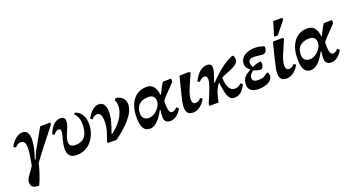

<svg xmlns="http://www.w3.org/2000/svg" viewBox="-54 -1418 4296 2336"><g transform="rotate(-20 2093.5 -250.5)"><path d="M151 203C190 120 227 4 238 -56C334 -192 431 -305 534 -439L542 -473L408 -470C356 -378 307 -290 255 -198L220 -113H209C239 -203 261 -292 261 -360C261 -429 238 -476 176 -476C104 -476 42 -399 15 -347L44 -329C71 -361 96 -370 121 -370C165 -370 179 -331 179 -276C179 -212 161 -128 149 -57C96 34 47 65 47 128C47 190 88 203 151 203Z M707 10C896 10 978 -160 978 -295C978 -430 897 -477 858 -482L847 -464C864 -448 902 -408 902 -321C902 -210 868 -110 737 -110C679 -110 659 -137 659 -177C659 -260 731 -343 731 -424C731 -461 710 -479 670 -479C587 -479 536 -392 513 -329L538 -314C557 -335 574 -358 602 -358C626 -358 633 -347 633 -328C633 -271 594 -201 594 -106C594 -42 622 10 707 10Z M1225 2C1370 -104 1507 -232 1507 -357C1507 -448 1429 -479 1385 -479L1369 -456C1377 -441 1388 -423 1388 -383C1388 -256 1284 -145 1199 -84L1193 -86C1227 -185 1256 -264 1256 -344C1256 -455 1213 -479 1167 -479C1095 -479 1038 -402 1011 -350L1035 -332C1061 -364 1086 -373 1111 -373C1153 -373 1167 -318 1167 -258C1167 -154 1129 -80 1110 -22L1112 2Z M1657 14C1731 14 1794 -64 1844 -159H1852C1849 -126 1844 -98 1844 -74C1844 -25 1863 11 1919 11C2008 11 2055 -72 2070 -98L2044 -122C2025 -101 2007 -85 1977 -85C1932 -85 1932 -170 1932 -233C1932 -237 1932 -241 1932 -244C1945 -265 1998 -322 2104 -431V-472L1998 -470C1979 -444 1947 -386 1922 -330H1916C1906 -386 1890 -479 1785 -479C1635 -479 1547 -355 1547 -171C1547 -56 1574 14 1657 14ZM1687 -114C1646 -114 1602 -136 1602 -205C1602 -301 1663 -356 1765 -356C1824 -356 1850 -324 1850 -273C1850 -203 1771 -114 1687 -114Z M2218 9C2280 9 2342 -37 2381 -110L2356 -129C2342 -115 2321 -91 2283 -91C2252 -91 2241 -118 2241 -150C2241 -218 2282 -300 2352 -460L2332 -473L2212 -470C2178 -326 2128 -159 2128 -91C2128 -19 2157 9 2218 9Z M2546 0C2575 -122 2579 -145 2631 -223H2637C2650 -148 2654 12 2748 12C2834 12 2871 -51 2903 -109L2877 -129C2856 -110 2840 -91 2796 -91C2704 -91 2698 -204 2691 -268C2734 -294 2796 -310 2852 -339C2893 -360 2924 -387 2924 -425C2924 -439 2920 -456 2909 -475L2891 -476C2815 -440 2735 -400 2585 -243H2577C2618 -357 2628 -389 2628 -422C2628 -456 2612 -478 2566 -478C2478 -478 2419 -384 2392 -331L2418 -314C2433 -329 2456 -356 2493 -356C2519 -356 2527 -332 2527 -307C2527 -258 2488 -169 2475 -138L2428 -23V0Z M3064 13C3154 13 3247 -22 3247 -95C3247 -107 3244 -124 3238 -138H3219C3190 -115 3168 -92 3100 -92C3056 -92 3023 -105 3023 -139C3023 -182 3051 -205 3076 -224C3109 -211 3137 -201 3175 -201C3183 -201 3206 -230 3206 -263C3206 -283 3200 -296 3195 -296C3158 -293 3113 -276 3086 -264C3077 -281 3068 -301 3068 -323C3068 -364 3100 -375 3139 -375C3178 -375 3222 -365 3250 -365C3290 -365 3308 -397 3308 -426V-450C3284 -461 3245 -475 3187 -475C3100 -475 2995 -438 2995 -334C2995 -299 3012 -275 3044 -248V-242C2971 -201 2934 -171 2934 -89C2934 -22 2980 13 3064 13Z M3428 9C3490 9 3552 -37 3591 -110L3566 -129C3552 -115 3531 -91 3493 -91C3462 -91 3451 -118 3451 -150C3451 -218 3492 -300 3562 -460L3542 -473L3422 -470C3388 -326 3338 -159 3338 -91C3338 -19 3367 9 3428 9ZM3503 -521 3625 -672 3632 -704H3511L3456 -521Z M3740 14C3814 14 3877 -64 3927 -159H3935C3932 -126 3927 -98 3927 -74C3927 -25 3946 11 4002 11C4091 11 4138 -72 4153 -98L4127 -122C4108 -101 4090 -85 4060 -85C4015 -85 4015 -170 4015 -233C4015 -237 4015 -241 4015 -244C4028 -265 4081 -322 4187 -431V-472L4081 -470C4062 -444 4030 -386 4005 -330H3999C3989 -386 3973 -479 3868 -479C3718 -479 3630 -355 3630 -171C3630 -56 3657 14 3740 14ZM3770 -114C3729 -114 3685 -136 3685 -205C3685 -301 3746 -356 3848 -356C3907 -356 3933 -324 3933 -273C3933 -203 3854 -114 3770 -114Z"/></g></svg>

Font: STIX Two Text
Style: Bold Italic
Weight: 700
Italic angle: -12°
Designer: Ross Mills, John Hudson & Paul Hanslow, Tiro Typeworks Ltd; with prior portions MicroPress Inc. and Coen Hoffman, Elsevi
Foundry: Tiro Typeworks Ltd
Version: Version 2.13 b171